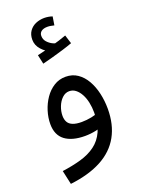

<svg xmlns="http://www.w3.org/2000/svg" viewBox="-168 -758 784 1062"><g transform="rotate(-20 223.5 -226.5)"><path d="M58 230 40 148Q100 140 150.5 125.5Q201 111 237.5 84Q274 57 294 13Q314 -31 314 -97Q314 -128 308 -156.5Q302 -185 290 -207Q278 -229 261.5 -242Q245 -255 224 -255Q201 -255 182.5 -237.5Q164 -220 153.5 -193Q143 -166 143 -139Q143 -118 151.5 -102.5Q160 -87 180 -79Q200 -71 232 -71Q261 -71 290.5 -77Q320 -83 341 -93L345 -23Q321 -6 288.5 1Q256 8 223 8Q185 8 155.5 0Q126 -8 105.5 -23.5Q85 -39 74.5 -63Q64 -87 64 -119Q64 -157 76 -195.5Q88 -234 110 -266Q132 -298 163 -317.5Q194 -337 232 -337Q272 -337 302 -316.5Q332 -296 352 -261Q372 -226 382 -182Q392 -138 392 -91Q392 2 354.5 69.5Q317 137 242.5 177Q168 217 58 230ZM142 -447 130 -501Q156 -507 172 -511Q188 -515 208 -520L203 -499Q177 -507 153.5 -533Q130 -559 130 -592Q130 -622 144.5 -642.5Q159 -663 182.5 -673Q206 -683 233 -683Q244 -683 256.5 -681Q269 -679 280 -675L272 -625Q262 -627 253 -629Q244 -631 233 -631Q210 -631 197 -621.5Q184 -612 184 -595Q184 -574 197.5 -559Q211 -544 228.5 -535.5Q246 -527 257 -527L216 -523Q243 -530 266.5 -537.5Q290 -545 309 -552L325 -501Q301 -492 268.5 -482Q236 -472 203 -463Q170 -454 142 -447Z"/></g></svg>

Font: Farlight84_Sys_V01
Style: Regular
Weight: 400
Designer: Ryoko NISHIZUKA  (kana, bopomofo & ideographs); Paul D. Hunt (Latin, Greek & Cyrillic); Sandoll Communications , Soo-you
Foundry: Adobe
Version: Version 2.004;October 29, 2024;FontCreator 14.0.0.2814 64-bi